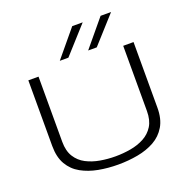

<svg xmlns="http://www.w3.org/2000/svg" viewBox="-160 -1081 1208 1240"><g transform="rotate(-20 444.0 -461.0)"><path d="M83 -249V-700H153V-252Q153 -189 178.5 -148.5Q204 -108 246.5 -86Q289 -64 340.5 -55Q392 -46 445 -46Q498 -46 549.5 -55Q601 -64 643 -86.5Q685 -109 710 -149Q735 -189 735 -252V-700H806V-249Q806 -172 776 -121.5Q746 -71 695 -42.5Q644 -14 579 -2Q514 10 444 10Q374 10 309.5 -2Q245 -14 193.5 -42.5Q142 -71 112.5 -121.5Q83 -172 83 -249ZM512 -749 664 -932H736L571 -749ZM317 -749 469 -932H541L376 -749Z"/></g></svg>

Font: Georama Extended Light
Style: Regular
Weight: 300
Width: 7
Designer: Jean-Baptiste Levee
Foundry: Production Type
Version: Version 1.000